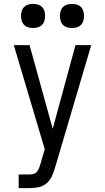

<svg xmlns="http://www.w3.org/2000/svg" viewBox="-20 -752 540 987"><path d="M76 215V145H129Q139 145 150 142.5Q161 140 168.5 132Q176 124 180 114Q184 104 187 94L210 15L51 -520H132L251 -90L368 -520H449L262 113Q255 136 245 157Q235 178 216.5 192.5Q198 207 175 211Q152 215 129 215ZM350 -608Q338 -608 325.5 -611.5Q313 -615 304 -624Q295 -633 291.5 -645.5Q288 -658 288 -670Q288 -682 291.5 -694.5Q295 -707 304 -716Q313 -725 325.5 -728.5Q338 -732 350 -732Q362 -732 374.5 -728.5Q387 -725 396 -716Q405 -707 408.5 -694.5Q412 -682 412 -670Q412 -658 408.5 -645.5Q405 -633 396 -624Q387 -615 374.5 -611.5Q362 -608 350 -608ZM150 -608Q138 -608 125.5 -611.5Q113 -615 104 -624Q95 -633 91.5 -645.5Q88 -658 88 -670Q88 -682 91.5 -694.5Q95 -707 104 -716Q113 -725 125.5 -728.5Q138 -732 150 -732Q162 -732 174.5 -728.5Q187 -725 196 -716Q205 -707 208.5 -694.5Q212 -682 212 -670Q212 -658 208.5 -645.5Q205 -633 196 -624Q187 -615 174.5 -611.5Q162 -608 150 -608Z"/></svg>

Font: Moesevka
Style: Regular
Weight: 400
Monospace: yes
Designer: Belleve Invis
Foundry: Belleve Invis
Version: Version 32.5.0; ttfautohint (v1.8.4)